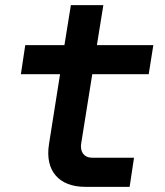

<svg xmlns="http://www.w3.org/2000/svg" viewBox="-20 -725 640 745"><path d="M311 0H483L500 -113H337C306 -113 290 -136 295 -168L338 -437H557L575 -550H356L381 -705H255L230 -550H78L61 -437H213L170 -165C154 -63 208 0 311 0Z"/></svg>

Font: JetBrains Mono
Style: Bold Italic
Weight: 558
Italic angle: -9°
Monospace: yes
Designer: Philipp Nurullin, Konstantin Bulenkov
Foundry: JetBrains
Version: Version 2.305